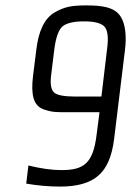

<svg xmlns="http://www.w3.org/2000/svg" viewBox="-20 -680 485 710"><path d="M207 -51C171 -51 130 -57 85 -68L77 -1C118 6 160 10 202 10C265 10 312 -3 343 -30C375 -57 394 -102 402 -166L442 -494C449 -548 443 -593 426 -619C403 -655 354 -660 299 -660C248 -660 220 -656 182 -634C144 -612 122 -564 114 -494L102 -398C94 -330 103 -288 143 -275C175 -264 193 -265 237 -265H348L337 -180C324 -75 289 -51 207 -51ZM376 -499 355 -323H257C217 -323 191 -328 180 -338C169 -348 165 -369 169 -401L181 -499C187 -543 197 -571 212 -583C227 -595 254 -601 291 -601C328 -601 352 -595 365 -583C378 -570 382 -542 376 -499Z"/></svg>

Font: Gamestation Condensed
Style: Italic
Weight: 400
Width: 3
Designer: Jonas Hecksher
Foundry: Jonas Hecksher, Playtypeª, e-types AS
Version: Version 1.003